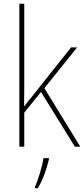

<svg xmlns="http://www.w3.org/2000/svg" viewBox="-20 -780 447 1021"><path d="M109 -376V-760H83V0H109V-181L198 -291L378 0H407L216 -311L390 -528H358L156 -274C138 -252 127 -239 108 -214C109 -271 109 -318 109 -376ZM240 68V61H211C206 103 181 181 166 214V221H181C209 175 228 118 240 68Z"/></svg>

Font: Noto Sans Arabic SemCond Thin
Style: Regular
Weight: 100
Width: 4
Designer: Monotype Design Team, Nadine Chahine, Nizar Qandah and Khaled Hosny
Foundry: Monotype Imaging Inc.
Version: Version 2.012